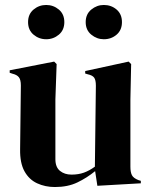

<svg xmlns="http://www.w3.org/2000/svg" viewBox="-20 -738 607 773"><path d="M201 15Q162 15 129.5 0Q97 -15 78.5 -48.5Q60 -82 61 -137L64 -394Q64 -417 56 -427Q48 -437 31 -441L19 -445V-455L198 -490L208 -480L203 -338V-97Q203 -65 221.5 -50Q240 -35 268 -35Q296 -35 318 -43Q340 -51 362 -67L366 -393Q366 -416 359 -425.5Q352 -435 333 -439L323 -442V-452L498 -490L508 -480L505 -338V-67Q505 -45 511 -33Q517 -21 537 -13L547 -10V0L372 10L363 -49Q330 -22 291.5 -3.5Q253 15 201 15ZM398 -580Q370 -580 347.5 -598.5Q325 -617 325 -649Q325 -681 347.5 -699.5Q370 -718 398 -718Q428 -718 449.5 -699.5Q471 -681 471 -649Q471 -617 449.5 -598.5Q428 -580 398 -580ZM166 -580Q137 -580 115 -598.5Q93 -617 93 -649Q93 -681 115 -699.5Q137 -718 166 -718Q195 -718 217 -699.5Q239 -681 239 -649Q239 -617 217 -598.5Q195 -580 166 -580Z"/></svg>

Font: DM Serif Display
Style: Regular
Weight: 400
Designer: Colophon Foundry, Frank Grießhammer
Foundry: Colophon Foundry
Version: Version 5.200; ttfautohint (v1.8.3)